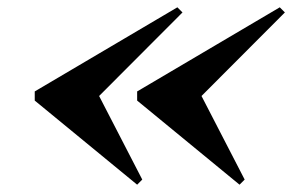

<svg xmlns="http://www.w3.org/2000/svg" viewBox="-20 -650 799 525"><path d="M635 -145 355 -375V-400L745 -630L759 -616L531 -387.5L649 -159ZM355 -145 75 -375V-400L465 -630L479 -616L251 -387.5L369 -159Z"/></svg>

Font: Bodoni Moda 9pt
Style: Bold Italic
Weight: 700
Italic angle: -13°
Designer: Owen Earl
Foundry: indestructible type
Version: Version 2.004